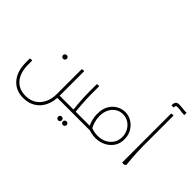

<svg xmlns="http://www.w3.org/2000/svg" viewBox="-165 -1185 1825 1825"><g transform="rotate(45 747.5 -272.0)"><path d="M276 -301Q266 -301 258.5 -308.5Q251 -316 251 -326Q251 -337 258.5 -344Q266 -351 276 -351Q287 -351 294 -344Q301 -337 301 -326Q301 -316 294 -308.5Q287 -301 276 -301Z M494 0V-30H587V0ZM587 0V-30Q599 -30 603 -26Q607 -22 607 -15Q607 -8 603 -4Q599 0 587 0ZM271 231Q170 231 110 162Q50 93 50 -29H80Q80 80 131 140.5Q182 201 271 201Q363 201 417 139Q471 77 471 -29H501Q501 52 472 110.5Q443 169 391 200Q339 231 271 231ZM50 -29V-80L77 -84L80 -76V-29ZM471 -29V-358L498 -362L501 -354V-29Z M656 146Q646 146 638.5 138.5Q631 131 631 121Q631 110 638.5 103Q646 96 656 96Q667 96 674 103Q681 110 681 121Q681 131 674 138.5Q667 146 656 146ZM720 146Q710 146 702.5 138.5Q695 131 695 121Q695 110 702.5 103Q710 96 720 96Q731 96 738 103Q745 110 745 121Q745 131 738 138.5Q731 146 720 146Z M682 0V-30H789V0ZM789 0V-30Q801 -30 805 -26Q809 -22 809 -15Q809 -8 805 -4Q801 0 789 0ZM690 0 688 -20Q684 -52 680.5 -90.5Q677 -129 675 -169.5Q673 -210 673 -247V-358L700 -362L703 -354V-247Q703 -218 704.5 -187Q706 -156 708 -125Q710 -94 712.5 -66Q715 -38 718 -14L703 0ZM587 0V-30H693V0ZM587 0Q577 0 572 -5Q567 -10 567 -15Q567 -21 572 -25.5Q577 -30 587 -30Z M1025 15Q996 15 965.5 8Q935 1 906 -12L919 -39Q945 -27 971.5 -21Q998 -15 1025 -15Q1076 -15 1115.5 -35.5Q1155 -56 1177.5 -91Q1200 -126 1200 -172Q1200 -217 1180 -253.5Q1160 -290 1126.5 -311Q1093 -332 1052 -332Q1010 -332 976.5 -310.5Q943 -289 924 -250.5Q905 -212 905 -162Q905 -122 916 -84.5Q927 -47 944 -25L921 -6Q900 -32 887.5 -75.5Q875 -119 875 -162Q875 -228 901 -272.5Q927 -317 968 -339.5Q1009 -362 1052 -362Q1099 -362 1139.5 -337.5Q1180 -313 1205 -270.5Q1230 -228 1230 -172Q1230 -114 1201.5 -72.5Q1173 -31 1126.5 -8Q1080 15 1025 15ZM789 0V-30H936V0ZM789 0Q779 0 774 -5Q769 -10 769 -15Q769 -21 774 -25.5Q779 -30 789 -30Z M1317 -717Q1317 -736 1320.5 -748.5Q1324 -761 1334.5 -768Q1345 -775 1366 -775Q1380 -775 1400 -773Q1420 -771 1439 -769Q1458 -767 1469 -768V-738Q1451 -737 1430 -740Q1409 -743 1388 -745Q1367 -747 1348 -743L1366 -752Q1353 -746 1350 -738.5Q1347 -731 1347 -717Z M1370 0V-660L1397 -664L1400 -656V-247Q1400 -206 1402.5 -165Q1405 -124 1407.5 -89.5Q1410 -55 1412.5 -34.5Q1415 -14 1415 -14L1400 0Z"/></g></svg>

Font: Fustat ExtraLight
Style: Regular
Weight: 250
Designer: Mohamed Gaber, Khaled Hosny, Laura Garcia Mut
Foundry: Kief Type Foundry, Alif Type Foundry, Hard Type Foundry
Version: Version 1.007